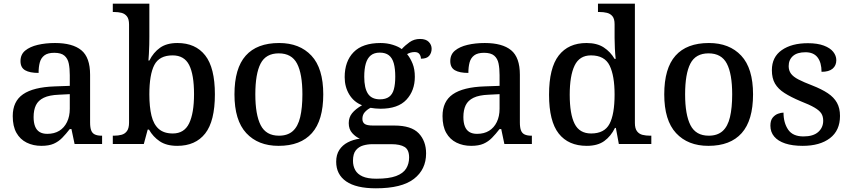

<svg xmlns="http://www.w3.org/2000/svg" viewBox="-20 -780 4613 1040"><path d="M204 10Q160 10 124.5 -7.5Q89 -25 69 -60.5Q49 -96 49 -151Q49 -231 105 -269.5Q161 -308 276 -312L358 -315V-373Q358 -409 352.5 -436Q347 -463 329 -478.5Q311 -494 274 -494Q239 -494 220.5 -480Q202 -466 195.5 -441.5Q189 -417 189 -385Q141 -385 116 -399.5Q91 -414 91 -449Q91 -485 116.5 -506Q142 -527 184.5 -537Q227 -547 278 -547Q373 -547 420.5 -508Q468 -469 468 -375V-117Q468 -89 474 -73.5Q480 -58 494 -51.5Q508 -45 530 -45H533V0H384L367 -81H358Q337 -54 317 -33.5Q297 -13 271 -1.5Q245 10 204 10ZM236 -55Q274 -55 301 -71.5Q328 -88 343 -119Q358 -150 358 -191V-270L299 -267Q247 -265 217 -250.5Q187 -236 174.5 -210Q162 -184 162 -146Q162 -116 170 -95.5Q178 -75 194.5 -65Q211 -55 236 -55Z M940 10Q882 10 845.5 -14.5Q809 -39 787 -78H780L759 0H591V-45H598Q620 -45 638.5 -50Q657 -55 668 -70.5Q679 -86 679 -116V-647Q679 -677 667.5 -691.5Q656 -706 638 -710.5Q620 -715 598 -715H591V-760H789V-580Q789 -563 788.5 -537.5Q788 -512 786.5 -488Q785 -464 784 -452H789Q811 -496 847 -521.5Q883 -547 941 -547Q1039 -547 1091.5 -480Q1144 -413 1144 -269Q1144 -124 1091.5 -57Q1039 10 940 10ZM916 -57Q978 -57 1004.5 -112Q1031 -167 1031 -270Q1031 -376 1004.5 -428Q978 -480 915 -480Q843 -480 816 -428Q789 -376 789 -269Q789 -201 800.5 -153.5Q812 -106 840 -81.5Q868 -57 916 -57Z M1489 10Q1378 10 1314 -59Q1250 -128 1250 -269Q1250 -410 1311 -478.5Q1372 -547 1492 -547Q1603 -547 1667 -478.5Q1731 -410 1731 -269Q1731 -128 1669.5 -59Q1608 10 1489 10ZM1491 -45Q1538 -45 1566 -70Q1594 -95 1606 -145.5Q1618 -196 1618 -269Q1618 -380 1589 -435.5Q1560 -491 1490 -491Q1420 -491 1391.5 -435.5Q1363 -380 1363 -269Q1363 -159 1392 -102Q1421 -45 1491 -45Z M2016 240Q1909 240 1855 202.5Q1801 165 1801 96Q1801 58 1818 32Q1835 6 1864 -9Q1893 -24 1929 -29Q1907 -38 1888 -59Q1869 -80 1869 -113Q1869 -144 1887 -166.5Q1905 -189 1941 -210Q1897 -227 1872 -268Q1847 -309 1847 -362Q1847 -448 1895.5 -497.5Q1944 -547 2041 -547Q2077 -547 2108.5 -537Q2140 -527 2156 -514Q2174 -534 2198.5 -551.5Q2223 -569 2255 -569Q2287 -569 2302.5 -553Q2318 -537 2318 -516Q2318 -494 2305 -478Q2292 -462 2260 -462Q2260 -476 2252 -487Q2244 -498 2226 -498Q2214 -498 2204 -495Q2194 -492 2185 -487Q2203 -465 2215 -435Q2227 -405 2227 -364Q2227 -289 2181.5 -240Q2136 -191 2041 -191Q2029 -191 2012.5 -192.5Q1996 -194 1987 -196Q1969 -187 1956 -172.5Q1943 -158 1943 -136Q1943 -118 1955 -109Q1967 -100 2001 -100H2116Q2208 -100 2248 -58Q2288 -16 2288 51Q2288 138 2222 189Q2156 240 2016 240ZM2018 188Q2087 188 2125.5 173.5Q2164 159 2180 133Q2196 107 2196 73Q2196 31 2171.5 16Q2147 1 2100 1H1997Q1971 1 1947 8Q1923 15 1907.5 34Q1892 53 1892 91Q1892 119 1904 141Q1916 163 1943.5 175.5Q1971 188 2018 188ZM2038 -242Q2069 -242 2087.5 -255.5Q2106 -269 2113.5 -296.5Q2121 -324 2121 -365Q2121 -408 2113 -437Q2105 -466 2086.5 -480.5Q2068 -495 2037 -495Q2007 -495 1988.5 -480Q1970 -465 1961.5 -436Q1953 -407 1953 -364Q1953 -303 1973 -272.5Q1993 -242 2038 -242Z M2532 10Q2488 10 2452.5 -7.5Q2417 -25 2397 -60.5Q2377 -96 2377 -151Q2377 -231 2433 -269.5Q2489 -308 2604 -312L2686 -315V-373Q2686 -409 2680.5 -436Q2675 -463 2657 -478.5Q2639 -494 2602 -494Q2567 -494 2548.5 -480Q2530 -466 2523.5 -441.5Q2517 -417 2517 -385Q2469 -385 2444 -399.5Q2419 -414 2419 -449Q2419 -485 2444.5 -506Q2470 -527 2512.5 -537Q2555 -547 2606 -547Q2701 -547 2748.5 -508Q2796 -469 2796 -375V-117Q2796 -89 2802 -73.5Q2808 -58 2822 -51.5Q2836 -45 2858 -45H2861V0H2712L2695 -81H2686Q2665 -54 2645 -33.5Q2625 -13 2599 -1.5Q2573 10 2532 10ZM2564 -55Q2602 -55 2629 -71.5Q2656 -88 2671 -119Q2686 -150 2686 -191V-270L2627 -267Q2575 -265 2545 -250.5Q2515 -236 2502.5 -210Q2490 -184 2490 -146Q2490 -116 2498 -95.5Q2506 -75 2522.5 -65Q2539 -55 2564 -55Z M3158 10Q3059 10 3006.5 -56.5Q2954 -123 2954 -267Q2954 -412 3006.5 -479.5Q3059 -547 3157 -547Q3214 -547 3250.5 -523Q3287 -499 3309 -461H3315Q3312 -487 3310.5 -518.5Q3309 -550 3309 -574V-649Q3309 -678 3297.5 -692Q3286 -706 3267.5 -710.5Q3249 -715 3227 -715H3219V-760H3419V-114Q3419 -84 3430.5 -69Q3442 -54 3460.5 -49.5Q3479 -45 3501 -45H3508V0H3332L3316 -87H3311Q3289 -42 3253 -16Q3217 10 3158 10ZM3182 -57Q3254 -57 3281.5 -109Q3309 -161 3309 -268Q3309 -370 3282 -425Q3255 -480 3181 -480Q3119 -480 3092.5 -425Q3066 -370 3066 -267Q3066 -162 3092.5 -109.5Q3119 -57 3182 -57Z M3817 10Q3706 10 3642 -59Q3578 -128 3578 -269Q3578 -410 3639 -478.5Q3700 -547 3820 -547Q3931 -547 3995 -478.5Q4059 -410 4059 -269Q4059 -128 3997.5 -59Q3936 10 3817 10ZM3819 -45Q3866 -45 3894 -70Q3922 -95 3934 -145.5Q3946 -196 3946 -269Q3946 -380 3917 -435.5Q3888 -491 3818 -491Q3748 -491 3719.5 -435.5Q3691 -380 3691 -269Q3691 -159 3720 -102Q3749 -45 3819 -45Z M4328 10Q4272 10 4233 -3Q4194 -16 4173.5 -40.5Q4153 -65 4153 -99Q4153 -128 4165.5 -143Q4178 -158 4194.5 -164Q4211 -170 4224 -170Q4224 -115 4249 -78Q4274 -41 4332 -41Q4385 -41 4412 -65Q4439 -89 4439 -126Q4439 -150 4428.5 -166Q4418 -182 4391.5 -197.5Q4365 -213 4316 -232Q4264 -254 4229.5 -276Q4195 -298 4178 -327Q4161 -356 4161 -400Q4161 -471 4214.5 -508.5Q4268 -546 4356 -546Q4408 -546 4442.5 -533Q4477 -520 4493.5 -499Q4510 -478 4510 -454Q4510 -425 4490 -408Q4470 -391 4430 -391Q4430 -441 4408.5 -469Q4387 -497 4343 -497Q4298 -497 4275 -476.5Q4252 -456 4252 -422Q4252 -398 4264.5 -381Q4277 -364 4305 -349.5Q4333 -335 4380 -317Q4431 -297 4464 -275Q4497 -253 4513.5 -223.5Q4530 -194 4530 -152Q4530 -73 4475.5 -31.5Q4421 10 4328 10Z"/></svg>

Font: Noto Serif Gujarati Medium
Style: Regular
Weight: 500
Version: Version 2.102